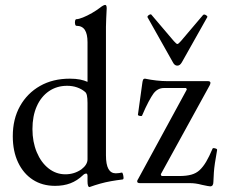

<svg xmlns="http://www.w3.org/2000/svg" viewBox="-20 -745 914 781"><path d="M344 16Q340 16 338 10Q336 4 336 -8V-28Q336 -39 331 -39Q328 -39 324.5 -37.5Q321 -36 317 -32Q294 -10 266.5 0.5Q239 11 204 11Q152 11 113.5 -14Q75 -39 53.5 -84.5Q32 -130 32 -191Q32 -261 61.5 -313.5Q91 -366 143 -395.5Q195 -425 264 -425Q288 -425 305.5 -421.5Q323 -418 336 -412V-573Q336 -607 325 -623.5Q314 -640 291 -640Q287 -640 285.5 -647Q284 -654 285.5 -660.5Q287 -667 291 -667Q300 -667 317.5 -674Q335 -681 354 -692Q373 -703 386 -713Q401 -725 408 -725Q414 -725 414 -711Q413 -685 412 -669Q411 -653 411 -636V-113Q411 -76 421 -58Q431 -40 451 -40Q458 -40 464.5 -41Q471 -42 475 -43Q478 -44 480 -37Q482 -30 482.5 -23Q483 -16 479 -15Q454 -12 431.5 -8Q409 -4 387.5 2Q366 8 344 16ZM246 -36Q282 -36 311 -56Q336 -75 336 -97V-326Q336 -346 333.5 -357Q331 -368 325 -372Q312 -383 293.5 -389.5Q275 -396 253 -396Q211 -396 179 -374Q147 -352 129.5 -312.5Q112 -273 112 -220Q112 -168 129.5 -126Q147 -84 177.5 -60Q208 -36 246 -36ZM835 13Q832 13 824 11.5Q816 10 802 7Q787 3 775.5 1.5Q764 0 755 0H550Q538 0 538 -7Q538 -12 542 -17L740 -381L737 -387H647Q621 -387 604 -364Q596 -353 584 -330.5Q572 -308 558 -275Q558 -273 553.5 -273Q549 -273 545 -274.5Q541 -276 541 -278L559 -408Q560 -416 562 -420.5Q564 -425 570 -425Q594 -420 617 -417.5Q640 -415 658 -415H825Q836 -415 836 -408Q836 -404 833 -398L634 -36L637 -29H710Q738 -29 758 -34.5Q778 -40 792 -53Q806 -66 818.5 -87Q831 -108 844 -139Q845 -143 850 -142.5Q855 -142 859.5 -140Q864 -138 863 -134Q852 -74 850 -44Q848 -14 848 -5Q848 13 835 13ZM701 -478Q690 -478 683 -492L580 -675Q579 -678 582 -681Q585 -684 589.5 -686Q594 -688 596 -685L687 -578Q698 -566 701 -566Q706 -566 716 -578L806 -684Q809 -687 813.5 -685.5Q818 -684 821.5 -680.5Q825 -677 823 -675L720 -492Q716 -485 711.5 -481.5Q707 -478 701 -478Z"/></svg>

Font: Junicode VF
Style: Regular
Weight: 400
Designer: Peter S. Baker
Version: Version 2.213